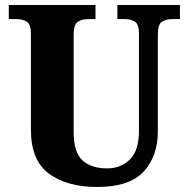

<svg xmlns="http://www.w3.org/2000/svg" viewBox="-20 -734 751 764"><path d="M366 10Q495 10 551.5 -51Q608 -112 608 -212V-595Q608 -637 624.5 -647.5Q641 -658 665 -658H696V-714H447V-658H477Q501 -658 517 -648Q533 -638 533 -599V-214Q533 -135 497 -99.5Q461 -64 406 -64Q344 -64 308.5 -95.5Q273 -127 273 -210V-595Q273 -637 290 -647.5Q307 -658 330 -658H360V-714H15V-658H46Q69 -658 86 -648Q103 -638 103 -599V-218Q103 -95 175.5 -42.5Q248 10 366 10Z"/></svg>

Font: Noto Serif SemiCondensed Extra
Style: Regular
Weight: 800
Width: 4
Designer: Monotype Design Team
Foundry: Monotype Imaging Inc.
Version: Version 1.002